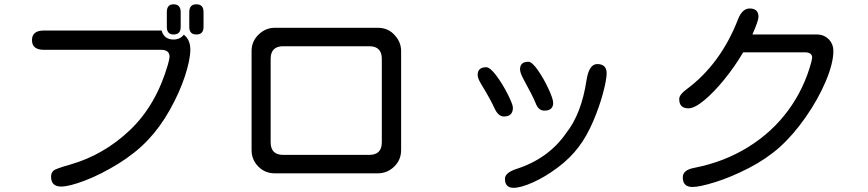

<svg xmlns="http://www.w3.org/2000/svg" viewBox="-20 -811 4040 894"><path d="M217.8 11.7Q217.8 -6.8 229.5 -16.6Q238.3 -25.4 307.6 -44.9Q463.9 -89.8 585.4 -205.6Q707 -321.3 761.7 -509.8Q769.5 -538.1 769.5 -546.9Q769.5 -579.1 729.5 -579.1H184.6Q128.9 -579.1 128.9 -624Q128.9 -668.9 184.6 -668.9H732.4Q744.1 -627 788.1 -627Q818.4 -627 835.9 -649.4Q866.2 -626 866.2 -580.1Q866.2 -533.2 841.3 -457Q816.4 -380.9 771 -299.8Q725.6 -218.8 668 -158.2Q610.4 -97.7 530.3 -48.3Q450.2 1 376.5 29.3Q302.7 57.6 264.6 57.6Q217.8 57.6 217.8 11.7ZM756.8 -685.5V-754.9Q756.8 -791 788.1 -791Q821.3 -791 821.3 -754.9V-685.5Q821.3 -650.4 788.1 -650.4Q756.8 -650.4 756.8 -685.5ZM861.3 -685.5V-754.9Q861.3 -791 894.5 -791Q927.7 -791 927.7 -754.9V-685.5Q927.7 -650.4 894.5 -650.4Q861.3 -650.4 861.3 -685.5Z M1151.4 -112.3V-573.2Q1151.4 -621.1 1187.5 -653.3Q1218.8 -681.6 1259.8 -681.6H1738.3Q1789.1 -681.6 1819.3 -645.5Q1847.7 -614.3 1847.7 -573.2V-112.3Q1847.7 -66.4 1815.4 -35.2Q1783.2 -3.9 1738.3 -3.9H1259.8Q1213.9 -3.9 1182.6 -35.6Q1151.4 -67.4 1151.4 -112.3ZM1757.8 -148.4V-537.1Q1757.8 -595.7 1699.2 -595.7H1298.8Q1240.2 -595.7 1240.2 -537.1V-148.4Q1240.2 -89.8 1298.8 -89.8H1699.2Q1757.8 -89.8 1757.8 -148.4Z M2331.1 21.5Q2331.1 -5.9 2381.8 -23.4Q2533.2 -71.3 2616.2 -191.4Q2687.5 -281.2 2710.9 -437.5Q2722.7 -512.7 2760.7 -512.7Q2804.7 -512.7 2804.7 -469.7Q2804.7 -441.4 2788.1 -378.4Q2771.5 -315.4 2741.7 -245.6Q2711.9 -175.8 2673.8 -126Q2634.8 -74.2 2576.7 -30.8Q2518.6 12.7 2461.9 38.1Q2405.3 63.5 2371.1 63.5Q2331.1 63.5 2331.1 21.5ZM2282.2 -307.6Q2264.6 -346.7 2219.7 -420.9Q2204.1 -446.3 2204.1 -461.9Q2204.1 -498 2244.1 -498Q2261.7 -498 2291 -459Q2320.3 -419.9 2344.2 -372.1Q2368.2 -324.2 2368.2 -309.6Q2368.2 -268.6 2326.2 -268.6Q2299.8 -268.6 2282.2 -307.6ZM2473.6 -332Q2460 -365.2 2416 -445.3Q2401.4 -473.6 2401.4 -488.3Q2401.4 -523.4 2440.4 -523.4Q2457 -523.4 2484.4 -484.4Q2511.7 -445.3 2533.7 -397.9Q2555.7 -350.6 2555.7 -332Q2555.7 -295.9 2514.6 -295.9Q2486.3 -295.9 2473.6 -332Z M3159.2 14.6Q3159.2 -19.5 3211.9 -29.3Q3351.6 -56.6 3463.4 -126Q3575.2 -195.3 3649.9 -296.9Q3724.6 -398.4 3757.8 -522.5L3761.7 -542Q3761.7 -567.4 3727.5 -567.4H3440.4Q3401.4 -501 3352.5 -440.9Q3303.7 -380.9 3258.8 -343.8Q3213.9 -306.6 3185.5 -306.6Q3142.6 -306.6 3142.6 -349.6Q3142.6 -370.1 3175.8 -394.5Q3335.9 -512.7 3417 -722.7Q3436.5 -771.5 3470.7 -771.5Q3511.7 -771.5 3511.7 -732.4Q3511.7 -714.8 3483.4 -650.4H3784.2Q3818.4 -650.4 3841.8 -625Q3860.4 -603.5 3860.4 -574.2Q3860.4 -516.6 3825.2 -433.1Q3790 -349.6 3731.9 -266.1Q3673.8 -182.6 3609.4 -125Q3547.9 -70.3 3466.3 -28.3Q3384.8 13.7 3311.5 36.6Q3238.3 59.6 3204.1 59.6Q3159.2 59.6 3159.2 14.6Z"/></svg>

Font: jf-openhuninn-2.1
Style: Regular
Weight: 400
Designer: [Kosugi Maru]
Designed by MOTOYA      

[Varela Round]
Joe Prince (Latin component); Avraham Cornfeld (Hebrew component)
Foundry: justfont Co., Ltd.
Version: 2.1